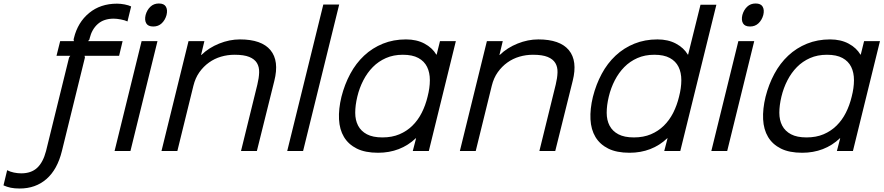

<svg xmlns="http://www.w3.org/2000/svg" viewBox="-229 -866 5069 1101"><path d="M126 0Q100 106 37.5 160.5Q-25 215 -116 215Q-146 215 -167.5 210.5Q-189 206 -209 197L-188 110Q-171 119 -149.5 123.5Q-128 128 -107 128Q-50 128 -16 96.5Q18 65 35 0L167 -536L174 -546H95L116 -630H195L193 -640L195 -648Q217 -738 282 -791.5Q347 -845 442 -845Q463 -845 486 -840.5Q509 -836 523 -829L502 -743Q488 -750 464 -754.5Q440 -759 423 -759Q367 -759 332.5 -729Q298 -699 285 -646L284 -640L276 -630H474L454 -546H256L258 -536Z M726 -780Q718 -751 698.5 -732.5Q679 -714 650 -714Q620 -714 609.5 -732.5Q599 -751 606 -780Q614 -809 633.5 -827.5Q653 -846 682 -846Q712 -846 722.5 -827.5Q733 -809 726 -780ZM519 0H428L583 -630H674Z M1344 -402 1244 0H1153L1247 -382Q1256 -419 1257 -450.5Q1258 -482 1244.5 -504.5Q1231 -527 1200.5 -539.5Q1170 -552 1116 -552Q1076 -552 1038.5 -541Q1001 -530 969.5 -507.5Q938 -485 914.5 -452Q891 -419 880 -374L788 0H697L852 -630H943L924 -551H926Q968 -592 1027.5 -616Q1087 -640 1147 -640Q1271 -640 1322 -578.5Q1373 -517 1344 -402Z M1509 0H1418L1625 -840H1716Z M2230 0H2138L2157 -73H2155Q2112 -32 2057.5 -11Q2003 10 1939 10Q1865 10 1817 -14Q1769 -38 1743.5 -80.5Q1718 -123 1715 -182Q1712 -241 1729 -311Q1747 -382 1779.5 -442.5Q1812 -503 1859 -547Q1906 -591 1966.5 -615.5Q2027 -640 2099 -640Q2160 -640 2205 -616Q2250 -592 2273 -553H2275L2294 -630H2385ZM2223 -312Q2236 -362 2236 -406Q2236 -450 2220 -482.5Q2204 -515 2170 -533.5Q2136 -552 2081 -552Q2027 -552 1984 -533Q1941 -514 1909 -481.5Q1877 -449 1854.5 -405.5Q1832 -362 1820 -312Q1808 -262 1808 -219.5Q1808 -177 1824.5 -145.5Q1841 -114 1875 -96Q1909 -78 1964 -78Q2019 -78 2061.5 -96Q2104 -114 2136 -145.5Q2168 -177 2189.5 -219.5Q2211 -262 2223 -312Z M3055 -402 2955 0H2864L2958 -382Q2967 -419 2968 -450.5Q2969 -482 2955.5 -504.5Q2942 -527 2911.5 -539.5Q2881 -552 2827 -552Q2787 -552 2749.5 -541Q2712 -530 2680.5 -507.5Q2649 -485 2625.5 -452Q2602 -419 2591 -374L2499 0H2408L2563 -630H2654L2635 -551H2637Q2679 -592 2738.5 -616Q2798 -640 2858 -640Q2982 -640 3033 -578.5Q3084 -517 3055 -402Z M3672 0H3580L3599 -73H3597Q3554 -32 3499.5 -11Q3445 10 3381 10Q3307 10 3259 -14Q3211 -38 3185.5 -80.5Q3160 -123 3157 -182Q3154 -241 3171 -311Q3189 -382 3221.5 -442.5Q3254 -503 3301 -547Q3348 -591 3408.5 -615.5Q3469 -640 3541 -640Q3602 -640 3647 -616Q3692 -592 3715 -553H3717L3788 -839H3879ZM3665 -312Q3678 -362 3678 -406Q3678 -450 3662 -482.5Q3646 -515 3612 -533.5Q3578 -552 3523 -552Q3469 -552 3426 -533Q3383 -514 3351 -481.5Q3319 -449 3296.5 -405.5Q3274 -362 3262 -312Q3250 -262 3250 -219.5Q3250 -177 3266.5 -145.5Q3283 -114 3317 -96Q3351 -78 3406 -78Q3461 -78 3503.5 -96Q3546 -114 3578 -145.5Q3610 -177 3631.5 -219.5Q3653 -262 3665 -312Z M4148 -780Q4140 -751 4120.5 -732.5Q4101 -714 4072 -714Q4042 -714 4031.5 -732.5Q4021 -751 4028 -780Q4036 -809 4055.5 -827.5Q4075 -846 4104 -846Q4134 -846 4144.5 -827.5Q4155 -809 4148 -780ZM3941 0H3850L4005 -630H4096Z M4662 0H4570L4589 -73H4587Q4544 -32 4489.5 -11Q4435 10 4371 10Q4297 10 4249 -14Q4201 -38 4175.5 -80.5Q4150 -123 4147 -182Q4144 -241 4161 -311Q4179 -382 4211.5 -442.5Q4244 -503 4291 -547Q4338 -591 4398.5 -615.5Q4459 -640 4531 -640Q4592 -640 4637 -616Q4682 -592 4705 -553H4707L4726 -630H4817ZM4655 -312Q4668 -362 4668 -406Q4668 -450 4652 -482.5Q4636 -515 4602 -533.5Q4568 -552 4513 -552Q4459 -552 4416 -533Q4373 -514 4341 -481.5Q4309 -449 4286.5 -405.5Q4264 -362 4252 -312Q4240 -262 4240 -219.5Q4240 -177 4256.5 -145.5Q4273 -114 4307 -96Q4341 -78 4396 -78Q4451 -78 4493.5 -96Q4536 -114 4568 -145.5Q4600 -177 4621.5 -219.5Q4643 -262 4655 -312Z"/></svg>

Font: TypoPRO Sinkin Sans
Style: 400 Italic
Weight: 400
Italic angle: -112°
Designer: Keith Bates
Foundry: K-Type
Version: Sinkin Sans (version 1.0)  by Keith Bates   •   © 2014   www